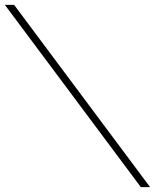

<svg xmlns="http://www.w3.org/2000/svg" viewBox="-20 -768 636 788"><path d="M0 -748H38L596 0H558Z"/></svg>

Font: Poiret One
Style: Regular
Weight: 400
Designer: Denis Masharov (denis.masharov@gmail.com), Cyreal (Charset Expansion)
Foundry: Denis Masharov
Version: Version 1.101